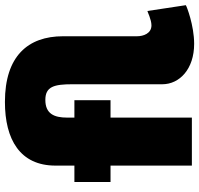

<svg xmlns="http://www.w3.org/2000/svg" viewBox="-34 -746 789 760"><g transform="rotate(-90 360.0 -365.5)"><path d="M697 -176C694 -176 663 -160 640 -160C608 -160 597 -192 597 -217V-510C597 -649 518 -740 337 -740C188 -740 85 -680 85 -540V-465H20V-322H85V0H275V-322H344V-465H275V-494C275 -545 290 -580 345 -580C398 -580 407 -545 407 -473V-117C407 -49 467 9 567 9C640 9 717 -21 720 -24Z"/></g></svg>

Font: Raleway Black
Style: Regular
Weight: 900
Designer: Matt McInerney, Pablo Impallari, Rodrigo Fuenzalida
Foundry: Matt McInerney, Pablo Impallari, Rodrigo Fuenzalida
Version: Version 3.000g; ttfautohint (v1.5) -l 8 -r 28 -G 28 -x 14 -D